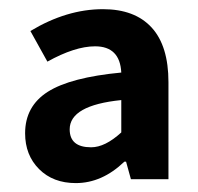

<svg xmlns="http://www.w3.org/2000/svg" viewBox="-20 -832 442 429"><path d="M149.4 -422.9Q98.6 -422.9 67.4 -454.1Q36.1 -485.4 36.1 -534.2Q36.1 -594.7 86.9 -627Q137.7 -659.2 251 -669.9Q248 -728.5 192.4 -728.5Q147.5 -728.5 85.9 -694.3L47.9 -762.7Q128.9 -811.5 210 -811.5Q281.2 -811.5 318.8 -770.5Q356.4 -729.5 356.4 -648.4V-431.6H272.5L261.7 -470.7H257.8Q208 -422.9 149.4 -422.9ZM183.6 -502.9Q214.8 -502.9 251 -536.1V-608.4Q135.7 -596.7 135.7 -543Q135.7 -502.9 183.6 -502.9Z"/></svg>

Font: Nasu
Style: Bold
Weight: 700
Designer: Ryoko NISHIZUKA (kana &amp; ideographs); Paul D. Hunt (Latin, Greek &amp; Cyrillic); Wenlong ZHANG (bopomofo); Sandoll C
Version: Version 2014.1215